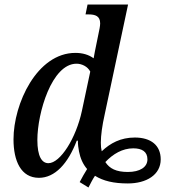

<svg xmlns="http://www.w3.org/2000/svg" viewBox="-20 -780 812 853"><path d="M579 -169C516 -169 470 -144 432 -108C429 -120 428 -131 428 -146C428 -179 434 -222 445 -271L549 -760H369L360 -716H373C403 -716 425 -709 425 -676C425 -664 421 -646 417 -627L407 -578C404 -565 399 -538 396 -521C374 -537 347 -545 315 -545C144 -545 40 -319 40 -161C40 -65 73 10 153 10C224 10 282 -53 321 -155H326C326 -138 328 -122 331 -107C337 -77 348 -51 367 -29C356 -11 344 9 334 29L373 53C382 36 391 17 402 1C439 24 485 35 548 35C630 35 694 -3 694 -72C694 -134 651 -169 579 -169ZM195 -55C166 -55 146 -85 146 -158C146 -278 210 -497 320 -497C343 -497 369 -485 381 -462L344 -288C318 -166 248 -55 195 -55ZM548 -16C496 -16 467 -31 448 -60C482 -96 524 -121 572 -121C610 -121 635 -107 635 -72C635 -37 601 -16 548 -16Z"/></svg>

Font: Noto Serif Condensed Medium
Style: Italic
Weight: 500
Width: 3
Italic angle: -12°
Designer: Monotype Design Team
Foundry: Monotype Imaging Inc.
Version: Version 2.013